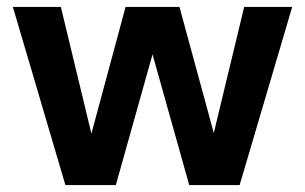

<svg xmlns="http://www.w3.org/2000/svg" viewBox="-20 -532 877 552"><path d="M168 0 17 -512H155L250 -118L235 -119L341 -512H496L603 -119L587 -118L682 -512H820L669 0H524L410 -406H427L313 0Z"/></svg>

Font: DM Sans 12pt ExtraBold
Style: Regular
Weight: 800
Version: Version 4.004;gftools[0.9.30]